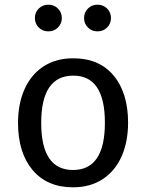

<svg xmlns="http://www.w3.org/2000/svg" viewBox="-20 -788 624 820"><path d="M527 -264Q527 -182 499 -119.5Q471 -57 418 -22.5Q365 12 292 12Q181 12 119 -62Q57 -136 57 -263Q57 -345 85 -407.5Q113 -470 166 -504.5Q219 -539 293 -539Q404 -539 465.5 -465Q527 -391 527 -264ZM156 -263Q156 -62 292 -62Q428 -62 428 -264Q428 -465 293 -465Q156 -465 156 -263ZM244 -711Q244 -687 227.5 -670.5Q211 -654 187 -654Q162 -654 145.5 -670.5Q129 -687 129 -711Q129 -735 145.5 -751.5Q162 -768 187 -768Q211 -768 227.5 -751.5Q244 -735 244 -711ZM454 -711Q454 -687 437.5 -670.5Q421 -654 396 -654Q372 -654 355.5 -670.5Q339 -687 339 -711Q339 -735 355.5 -751.5Q372 -768 396 -768Q421 -768 437.5 -751.5Q454 -735 454 -711Z"/></svg>

Font: Statis Sans
Style: Regular
Weight: 400
Designer: bBox Type GmbH
Foundry: bBox Type GmbH
Version: Version 1.000